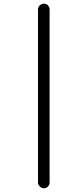

<svg xmlns="http://www.w3.org/2000/svg" viewBox="-20 -849 309 1041"><path d="M218 172C226.7 172 234 168.7 240 162C246 156 249 148.7 249 140V-797C249 -805.7 246 -813.3 240 -820C234 -826 226.7 -829 218 -829C209.3 -829 202 -826 196 -820C189.3 -813.3 186 -805.7 186 -797V140C186 148.7 189.3 156 196 162C202 168.7 209.3 172 218 172Z"/></svg>

Font: naYanakamik
Style: Regular
Weight: 500
Designer: Nagarjuna G.,Vikas B.,Ruchir J.,Tushar G.,Vinay J.
Foundry: gnowledge lab
Version: 1.1